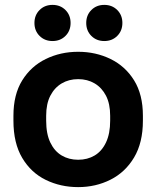

<svg xmlns="http://www.w3.org/2000/svg" viewBox="-20 -754 640 786"><path d="M300 12Q228 12 167.5 -17.5Q107 -47 71 -107.5Q35 -168 35 -260V-280Q35 -367 71 -425Q107 -483 167.5 -512.5Q228 -542 300 -542Q372 -542 432.5 -512.5Q493 -483 529 -425Q565 -367 565 -280V-260Q565 -170 529 -109.5Q493 -49 432.5 -18.5Q372 12 300 12ZM300 -100Q338 -100 367.5 -117.5Q397 -135 414 -171Q431 -207 431 -260V-280Q431 -329 414 -362Q397 -395 367.5 -412.5Q338 -430 300 -430Q262 -430 232.5 -412.5Q203 -395 186 -362Q169 -329 169 -280V-260Q169 -206 186 -170.5Q203 -135 232.5 -117.5Q262 -100 300 -100ZM195 -586Q163 -586 142 -607Q121 -628 121 -660Q121 -692 142 -713Q163 -734 195 -734Q227 -734 248 -713Q269 -692 269 -660Q269 -628 248 -607Q227 -586 195 -586ZM407 -586Q375 -586 354 -607Q333 -628 333 -660Q333 -692 354 -713Q375 -734 407 -734Q439 -734 460 -713Q481 -692 481 -660Q481 -628 460 -607Q439 -586 407 -586Z"/></svg>

Font: Golos Text SemiBold
Style: Regular
Weight: 600
Designer: A.Korolkova, Vitaly Kuzmin
Foundry: ParaType Ltd
Version: Version 2.004